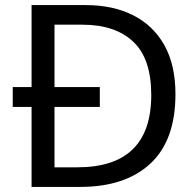

<svg xmlns="http://www.w3.org/2000/svg" viewBox="-20 -734 770 754"><path d="M317 -714Q424 -714 503 -674Q582 -634 625.5 -556.5Q669 -479 669 -364Q669 -183 570.5 -91.5Q472 0 295 0H104V-314H30V-392H104V-714ZM304 -637H194V-392H372V-314H194V-77H284Q574 -77 574 -361Q574 -504 503 -570.5Q432 -637 304 -637Z"/></svg>

Font: Noto Znamenny Musical Notation
Style: Regular
Weight: 400
Version: Version 1.003; ttfautohint (v1.8.4.7-5d5b)